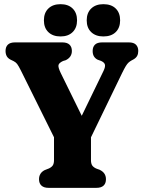

<svg xmlns="http://www.w3.org/2000/svg" viewBox="-20 -904 692 924"><path d="M399 -204.3 269.3 -184.1 81.3 -563.1Q68.8 -588.1 62.2 -596.5Q55.5 -604.8 45.4 -609.9L31 -616.8Q17.8 -623.6 12.2 -634.1Q6.7 -644.6 6.7 -658.7Q6.7 -678.2 17.8 -689.1Q29 -700 52.4 -700H279.7Q303.2 -700 314.5 -689.1Q325.9 -678.2 325.9 -658.7Q325.9 -629 296.6 -614.4L283.3 -610.4Q263.5 -601.2 261.4 -590.4Q259.3 -579.5 272.3 -552.6L409.5 -273.3L319.2 -235L478.2 -562.8Q487.6 -582.5 485 -593Q482.5 -603.5 466.4 -610.8L449.3 -617Q438.1 -622.8 432 -632.9Q425.9 -642.9 425.9 -658.7Q425.9 -678.2 437 -689.1Q448.2 -700 471.5 -700H599.8Q623.6 -700 634.5 -688.8Q645.4 -677.6 645.4 -658.7Q645.4 -645.2 640.1 -635.2Q634.9 -625.1 621.5 -617.6L614.2 -613.8Q605.2 -608.8 598.7 -603Q592.3 -597.2 585.3 -585.8Q578.4 -574.4 567.4 -552.1ZM239.9 -264.4H417.8V-133.7Q417.8 -118 423 -109Q428.3 -100.1 441.7 -93.5L461.6 -85.8Q489.9 -71.7 489.9 -41.3Q489.9 -21.5 478.4 -10.7Q466.9 0 444.3 0H213.4Q191.3 0 179.6 -10.7Q167.8 -21.5 167.8 -41.3Q167.8 -71.9 196 -85.8L215.9 -93.5Q229.4 -100.2 234.7 -109.1Q239.9 -118 239.9 -133.7ZM271.3 -728.6Q234.3 -728.6 212.8 -749.3Q191.3 -769.9 191.3 -806.1Q191.3 -842.3 212.8 -863.1Q234.3 -883.9 271.3 -883.9Q308.3 -883.9 329.5 -863.1Q350.8 -842.3 350.8 -806.1Q350.8 -770.3 329.5 -749.5Q308.3 -728.6 271.3 -728.6ZM477.4 -728.6Q440.7 -728.6 419 -749.3Q397.3 -769.9 397.3 -806.1Q397.3 -842.3 419 -863.1Q440.7 -883.9 477.4 -883.9Q515.6 -883.9 536.8 -863.1Q558.1 -842.3 558.1 -806.1Q558.1 -770.3 536.8 -749.5Q515.6 -728.6 477.4 -728.6Z"/></svg>

Font: Fraunces 144pt S100 Black
Style: Regular
Weight: 900
Version: Version 1.000